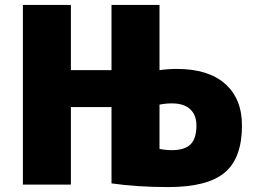

<svg xmlns="http://www.w3.org/2000/svg" viewBox="-20 -750 1036 780"><path d="M433 -315H268V0H73V-730H268V-465H433V-730H628V-465Q663 -470 698 -470Q826 -470 894.5 -409.5Q963 -349 963 -240Q963 -108 893 -49Q823 10 663 10Q538 10 433 -5ZM628 -325V-145Q653 -140 678 -140Q730 -140 754 -163.5Q778 -187 778 -240Q778 -283 752.5 -306.5Q727 -330 678 -330Q653 -330 628 -325Z"/></svg>

Font: Mplus 1p Black
Style: Regular
Weight: 900
Version: Version 1.061